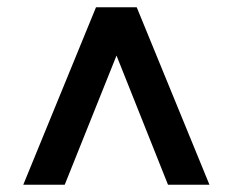

<svg xmlns="http://www.w3.org/2000/svg" viewBox="-20 -648 640 528"><path d="M44 -140 244 -628H356L556 -140H442L271 -569H330L158 -140Z"/></svg>

Font: Nunito Sans 11pt ExtraBold
Style: Regular
Weight: 800
Version: Version 3.101;gftools[0.9.27]